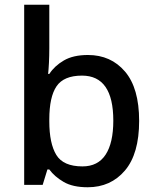

<svg xmlns="http://www.w3.org/2000/svg" viewBox="-20 -780 660 810"><path d="M188 -577Q188 -544 186.5 -515Q185 -486 183 -468H188Q210 -502 249.5 -525Q289 -548 351 -548Q448 -548 507.5 -478Q567 -408 567 -270Q567 -131 507 -60.5Q447 10 350 10Q287 10 248.5 -12.5Q210 -35 188 -65H180L160 0H82V-760H188ZM326 -461Q249 -461 218.5 -416Q188 -371 188 -276V-268Q188 -175 217.5 -126.5Q247 -78 328 -78Q393 -78 425.5 -127.5Q458 -177 458 -271Q458 -461 326 -461Z"/></svg>

Font: Noto Sans Meetei Mayek Medium
Style: Regular
Weight: 500
Designer: Monotype Design Team and Neelakash Kshetrimayum
Foundry: Monotype Imaging Inc.
Version: Version 2.002; ttfautohint (v1.8.4.7-5d5b)